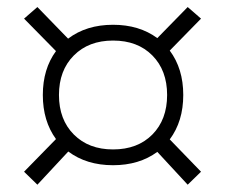

<svg xmlns="http://www.w3.org/2000/svg" viewBox="-20 -606 626 534"><path d="M84 -92.3 46.9 -128.4 135.7 -219.2Q99.1 -269.5 99.1 -341.8Q99.1 -414.1 135.7 -463.9L46.9 -554.2L84 -586.4L169.4 -498.5Q220.2 -537.1 294.4 -537.1Q367.2 -537.1 417.5 -500L502 -586.4L539.1 -554.2L452.1 -465.3Q489.7 -415 489.7 -341.8Q489.7 -268.6 452.1 -218.3L539.1 -128.4L502 -92.3L417.5 -183.6Q367.2 -146.5 294.4 -146.5Q220.7 -146.5 169.9 -184.6ZM294.4 -190.4Q362.8 -190.4 403.8 -231.9Q444.8 -273.4 444.8 -341.8Q444.8 -410.2 403.8 -451.7Q362.8 -493.2 294.4 -493.2Q226.6 -493.2 185.3 -451.7Q144 -410.2 144 -341.8Q144 -273.4 185.3 -231.9Q226.6 -190.4 294.4 -190.4Z"/></svg>

Font: Caskaydia Cove ExtraLight
Style: Regular
Weight: 200
Monospace: yes
Designer: Aaron Bell
Foundry: Saja Typeworks
Version: Version 4.300; ttfautohint (v1.8.3)